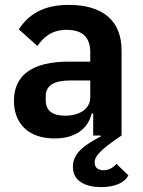

<svg xmlns="http://www.w3.org/2000/svg" viewBox="-20 -554 585 785"><path d="M456 116C443 131 426 142 403 142C384 142 367 134 367 110C367 98 371 87 387 70C402 54 429 32 477 0V-348C477 -468 402 -534 261 -534C156 -534 96 -494 57 -434L133 -366C158 -402 192 -432 252 -432C320 -432 349 -399 349 -340V-302H260C117 -302 37 -250 37 -142C37 -49 96 12 203 12C282 12 338 -22 355 -90H361V0H391L392 4C324 39 278 73 278 128C278 159 292 180 313 192C333 205 362 211 393 211C452 211 490 192 505 163L456 116ZM349 -156C349 -107 303 -81 246 -81C195 -81 167 -101 167 -144V-161C167 -204 200 -225 267 -225H349V-156Z"/></svg>

Font: Plexus Sans SemiBold
Style: Regular
Weight: 600
Version: Version 2.001;PS 002.001;hotconv 1.0.70;makeotf.lib2.5.58329